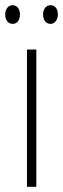

<svg xmlns="http://www.w3.org/2000/svg" viewBox="-34 -720 243 740"><path d="M-14 -664C-14 -643 -3 -628 15 -628C31 -628 43 -642 43 -664C43 -686 31 -700 15 -700C-3 -700 -14 -684 -14 -664ZM132 -665C132 -643 143 -628 161 -628C177 -628 189 -643 189 -665C189 -687 177 -700 161 -700C144 -700 132 -685 132 -665ZM106 0V-529H70V0Z"/></svg>

Font: Noto Sans Telugu ExtraCondensed ExtraLight
Style: Regular
Weight: 200
Width: 2
Designer: Jelle Bosma - Monotype Design Team
Foundry: Monotype Imaging Inc.
Version: Version 2.005